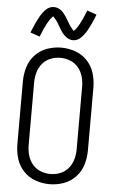

<svg xmlns="http://www.w3.org/2000/svg" viewBox="-63 -1003 626 1052"><g transform="rotate(5 250.0 -476.5)"><path d="M309 -789Q298 -789 287.5 -793.5Q277 -798 268.5 -805Q260 -812 253 -820.5Q246 -829 240 -839L229 -857Q223 -867 217.5 -876.5Q212 -886 205 -894Q198 -902 191 -910Q163 -887 126 -793L74 -811Q83 -834 93.5 -857Q104 -880 116 -902Q128 -924 147 -942.5Q166 -961 191 -961Q202 -961 212.5 -957Q223 -953 231.5 -946Q240 -939 247 -930Q254 -921 260 -912L271 -893Q277 -884 282.5 -874.5Q288 -865 295 -857Q302 -849 309 -840Q337 -863 374 -958L426 -940Q417 -916 406.5 -893Q396 -870 384 -848.5Q372 -827 353 -808Q334 -789 309 -789ZM250 8Q210 8 172 -5.5Q134 -19 106.5 -48.5Q79 -78 67.5 -116.5Q56 -155 56 -195V-540Q56 -580 67.5 -618.5Q79 -657 106.5 -686.5Q134 -716 172 -729.5Q210 -743 250 -743Q290 -743 328 -729.5Q366 -716 393.5 -686.5Q421 -657 432.5 -618.5Q444 -580 444 -540V-195Q444 -155 432.5 -116.5Q421 -78 393.5 -48.5Q366 -19 328 -5.5Q290 8 250 8ZM250 -48Q278 -48 304.5 -58.5Q331 -69 349 -91Q367 -113 374.5 -140Q382 -167 382 -195V-540Q382 -568 374.5 -595Q367 -622 349 -644Q331 -666 304.5 -676.5Q278 -687 250 -687Q222 -687 195.5 -676.5Q169 -666 151 -644Q133 -622 125.5 -595Q118 -568 118 -540V-195Q118 -167 125.5 -140Q133 -113 151 -91Q169 -69 195.5 -58.5Q222 -48 250 -48Z"/></g></svg>

Font: Iosevka SS01 Light
Style: Regular
Weight: 300
Monospace: yes
Designer: Belleve Invis
Foundry: Belleve Invis
Version: 2.3.3; ttfautohint (v1.8.3)